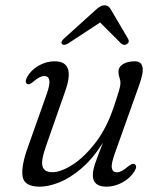

<svg xmlns="http://www.w3.org/2000/svg" viewBox="-20 -693 606 722"><path d="M485.5 -76Q498 -69.5 486 -49.5Q470 -23 440.5 -7Q411 9 380.5 9Q329 9 329 -35Q329 -52.5 338 -78.8Q347 -105 367 -156Q328 -95 285.5 -59Q243 -23 202.5 -7Q162 9 129.5 9Q71 9 65 -29.5Q59 -68 84.5 -138.5L155 -337.5Q168.5 -375 165.5 -391Q162.5 -407 147 -407Q138 -407 128.5 -402.2Q119 -397.5 105.5 -386Q90.5 -373 82.5 -377Q71.5 -383 82 -403.5Q97 -430 125.5 -446.2Q154 -462.5 185.5 -462.5Q265 -462.5 225.5 -351L153.5 -145Q133.5 -89 140 -67.2Q146.5 -45.5 177 -45.5Q209 -45.5 252.8 -73.5Q296.5 -101.5 338.5 -155.8Q380.5 -210 407 -288.5Q423 -336 428 -353.5Q433 -371 433 -381Q433 -391.5 429.2 -401.2Q425.5 -411 425.5 -423.5Q425.5 -441.5 442.8 -452Q460 -462.5 487 -462.5Q511 -462.5 515.8 -441.2Q520.5 -420 503 -372L413 -119.5Q397.5 -77.5 400.5 -61.2Q403.5 -45 419.5 -45Q436.5 -45 461.5 -67Q478 -80 485.5 -76ZM457 -527Q446 -520.5 435.5 -529.5L356.5 -608.5L236 -529.5Q220.5 -520.5 213.5 -527Q206.5 -534.5 220 -547.5L338.5 -654.5Q348 -663.5 356.2 -668.2Q364.5 -673 373.5 -673Q383 -673 388.2 -668.2Q393.5 -663.5 398.5 -654.5L461.5 -547.5Q468.5 -534.5 457 -527Z"/></svg>

Font: Fraunces 9pt Soft Light
Style: Italic
Weight: 300
Italic angle: -16°
Version: Version 1.000;[0bf87f6ff]